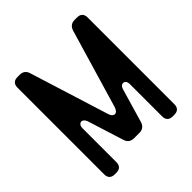

<svg xmlns="http://www.w3.org/2000/svg" viewBox="-191 -850 1000 1000"><g transform="rotate(-45 308.5 -350.5)"><path d="M333 -54H294Q258 -54 248 -87L185 -287Q181 -298 174.5 -304Q168 -310 161 -310Q152 -310 146 -302Q140 -294 140 -280V-32Q140 8 100 8H90Q50 8 50 -32V-669Q50 -709 90 -709H105Q140 -709 150 -676L286 -241Q290 -227 297 -220Q304 -213 311 -213Q319 -213 326 -220.5Q333 -228 337 -242L465 -675Q476 -709 510 -709H527Q567 -709 567 -669V-32Q567 8 527 8H517Q477 8 477 -32V-269Q477 -283 471 -290.5Q465 -298 456 -298Q440 -298 433 -276L378 -88Q367 -54 333 -54Z"/></g></svg>

Font: ZCOOL QingKe HuangYou
Style: Regular
Weight: 400
Version: Version 1.000